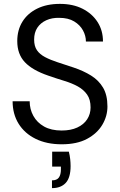

<svg xmlns="http://www.w3.org/2000/svg" viewBox="-20 -732 619 990"><path d="M298 12Q221 12 164 -16Q107 -44 76 -94Q45 -144 45 -210H133Q133 -169 152 -134.5Q171 -100 207.5 -79.5Q244 -59 298 -59Q345 -59 378.5 -74.5Q412 -90 429.5 -117Q447 -144 447 -178Q447 -219 429 -244.5Q411 -270 381 -286.5Q351 -303 311.5 -315Q272 -327 229 -342Q147 -370 108 -411.5Q69 -453 69 -520Q69 -577 95.5 -620Q122 -663 171.5 -687.5Q221 -712 289 -712Q356 -712 405.5 -687Q455 -662 483 -618.5Q511 -575 511 -518H423Q423 -547 408 -575Q393 -603 362.5 -621.5Q332 -640 286 -640Q248 -641 218.5 -627.5Q189 -614 172.5 -589Q156 -564 156 -528Q156 -494 170.5 -473Q185 -452 212.5 -437.5Q240 -423 277 -411Q314 -399 359 -384Q410 -367 449.5 -342.5Q489 -318 511.5 -280Q534 -242 534 -183Q534 -133 507.5 -88.5Q481 -44 429 -16Q377 12 298 12ZM248 238V198Q273 198 283.5 183.5Q294 169 294 141V127H249V50H335Q340 70 342 89Q344 108 344 124Q344 184 319 211Q294 238 248 238Z"/></svg>

Font: DVN - DM Sans
Style: Regular
Weight: 400
Designer: Colophon Foundry, Jonny Pinhorn
Foundry: Colophon Foundry
Version: Version 4.004;gftools[0.9.30]